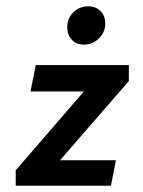

<svg xmlns="http://www.w3.org/2000/svg" viewBox="-20 -591 455 611"><path d="M30 0ZM77 -300H247L30 -49V0H333L349 -81H171L390 -333V-384H94ZM194 -504Q194 -533 213.5 -552Q233 -571 261 -571Q285 -571 300 -555.5Q315 -540 315 -516Q315 -489 295 -469Q275 -449 247 -449Q223 -449 208.5 -464.5Q194 -480 194 -504Z"/></svg>

Font: Cambay Devanagari
Style: Bold Italic
Weight: 700
Designer: Pooja Saxena
Foundry: Pooja Saxena
Version: Version 1.005;PS 001.005;hotconv 1.0.70;makeotf.lib2.5.58329